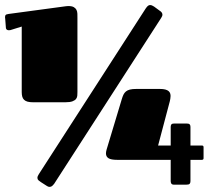

<svg xmlns="http://www.w3.org/2000/svg" viewBox="-20 -730 844 759"><path d="M193.8 -2.9Q190.9 1 186.5 4.9Q182.1 8.8 175.8 8.8Q170.4 8.8 165 4.9L142.1 -9.8Q136.7 -13.2 132.3 -17.1Q127.9 -21 127.9 -26.9Q127.9 -33.2 133.8 -42L556.2 -696.8Q561.5 -704.6 565.4 -707.3Q569.3 -710 573.2 -710Q577.6 -710 581.1 -708.3Q584.5 -706.5 588.9 -704.1L610.8 -688Q622.1 -681.2 622.1 -671.9Q622.1 -668.9 620.8 -666Q619.6 -663.1 617.2 -659.2ZM22 -611.3Q21 -611.3 19.3 -610.8Q17.6 -610.4 15.1 -610.4Q10.7 -610.4 7.6 -612.3Q4.4 -614.3 3.4 -618.7L0.5 -656.7Q0 -658.2 0 -659.7V-662.6Q0 -667.5 2 -670.4Q3.9 -673.3 13.7 -674.8L227.5 -703.6Q232.9 -704.6 240 -705.3Q247.1 -706.1 249.5 -706.1Q264.2 -706.1 271.5 -701.9Q278.8 -697.8 282.2 -691.2Q285.6 -684.6 285.9 -675.8Q286.1 -667 286.1 -658.2V-366.2Q286.1 -359.4 285.6 -352.3Q285.2 -345.2 281 -339.4Q276.9 -333.5 266.8 -329.6Q256.8 -325.7 237.8 -325.7H111.8Q97.7 -325.7 88.9 -328.1Q80.1 -330.6 75 -335.7Q69.8 -340.8 67.9 -348.4Q65.9 -356 65.9 -366.2V-625ZM777.8 -154.8Q784.7 -154.8 784.7 -148.4V-104.5Q784.7 -98.1 777.8 -98.1H732.9V-13.7Q732.9 -6.8 729.7 -3.4Q726.6 0 716.8 0H668Q659.7 0 657.2 -4.4Q654.8 -8.8 654.8 -13.7V-98.1H443.8Q418.9 -98.1 408.9 -104.5Q398.9 -110.8 398.9 -123.5Q398.9 -129.9 401.4 -138.7L461.4 -337.9Q464.4 -348.1 468 -355.7Q471.7 -363.3 477.8 -368.4Q483.9 -373.5 493.7 -376Q503.4 -378.4 519 -378.4H612.3Q625 -378.4 633.3 -376.2Q641.6 -374 646.2 -370.1Q650.9 -366.2 652.6 -361.1Q654.3 -356 654.3 -350.6Q654.3 -345.2 653.3 -339.8Q652.3 -334.5 651.4 -330.1L605 -154.8H654.8V-228.5Q654.8 -233.9 657.2 -237.8Q659.7 -241.7 668 -241.7H718.3Q726.6 -241.7 729.7 -238.5Q732.9 -235.4 732.9 -228.5V-154.8Z"/></svg>

Font: Fascinate Cyrillic
Style: Regular
Weight: 900
Designer: Denis Ignatov
Foundry: Astigmatic (AOETI)
Version: Version 1.00 November 30, 2018, initial release